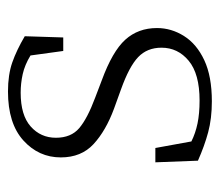

<svg xmlns="http://www.w3.org/2000/svg" viewBox="-54 -470 538 469"><g transform="rotate(-90 214.5 -236.0)"><path d="M201 13Q159 13 125.5 4Q92 -5 56 -21L52 -125H87L103 -37Q123 -27 147 -22Q171 -17 203 -17Q268 -17 300 -43.5Q332 -70 332 -110Q332 -145 309 -167Q286 -189 230 -209L183 -226Q129 -246 96.5 -276Q64 -306 64 -356Q64 -410 105.5 -447.5Q147 -485 225 -485Q266 -485 296 -474.5Q326 -464 360 -444L357 -350H324L313 -430Q290 -444 267.5 -449Q245 -454 222 -454Q167 -454 139.5 -429.5Q112 -405 112 -368Q112 -331 135.5 -311Q159 -291 210 -272L252 -256Q323 -230 351.5 -198.5Q380 -167 380 -121Q380 -86 360.5 -55Q341 -24 301.5 -5.5Q262 13 201 13Z"/></g></svg>

Font: Source Serif Pro Light
Style: Regular
Weight: 300
Designer: Frank Grießhammer
Foundry: Adobe Systems Incorporated
Version: Version 3.001;hotconv 1.0.111;makeotfexe 2.5.65597